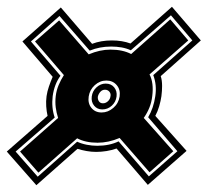

<svg xmlns="http://www.w3.org/2000/svg" viewBox="-37 -580 611 565"><path d="M70 -35 -17 -134 103 -239Q100 -252 99 -267Q98 -282 100 -297Q102 -311 107 -325.5Q112 -340 118 -354L29 -458L142 -558L234 -451Q260 -461 292 -461Q323 -461 347 -452L469 -560L554 -461L436 -356Q440 -344 440 -327Q440 -320 439.5 -312.5Q439 -305 438 -297Q436 -283 431.5 -267.5Q427 -252 420 -239L512 -136L398 -36L306 -143Q292 -138 276.5 -135.5Q261 -133 246 -133Q232 -133 218 -135.5Q204 -138 191 -142ZM74 -60 190 -163Q203 -157 218.5 -154Q234 -151 249 -151Q285 -151 312 -164L401 -61L485 -135L399 -235Q415 -262 420 -297Q425 -330 414 -359L529 -461L466 -535L348 -432Q335 -438 320.5 -440.5Q306 -443 290 -443Q256 -443 227 -431L138 -533L54 -458L141 -357Q123 -333 118 -297Q114 -263 124 -234L9 -134ZM76 -72 22 -134 134 -233Q129 -248 127 -264Q125 -280 127 -297Q129 -314 135.5 -329.5Q142 -345 151 -359L66 -458L137 -520L224 -420Q257 -434 288 -434Q324 -434 349 -421L464 -523L517 -461L403 -361Q416 -336 411 -297Q409 -279 402.5 -263Q396 -247 386 -233L473 -135L403 -73L315 -174Q282 -160 250 -160Q215 -160 190 -173ZM262 -249Q281 -249 296.5 -262.5Q312 -276 315 -296Q318 -316 306.5 -329.5Q295 -343 276 -343Q257 -343 242 -329.5Q227 -316 224 -296Q221 -276 232 -262.5Q243 -249 262 -249ZM264 -258Q249 -258 240 -269Q231 -280 233 -296Q235 -312 247 -323Q259 -334 274 -334Q290 -334 299 -323Q308 -312 306 -296Q304 -280 292 -269Q280 -258 264 -258ZM266 -276Q274 -276 280.5 -282Q287 -288 288 -296Q290 -304 285 -310Q280 -316 272 -316Q264 -316 258.5 -310Q253 -304 251 -296Q250 -288 254 -282Q258 -276 266 -276Z"/></svg>

Font: Alumni Sans Collegiate One SC
Style: Italic
Weight: 400
Italic angle: -8°
Designer: Robert E. Leuschke
Foundry: Robert E. Leuschke
Version: Version 1.100